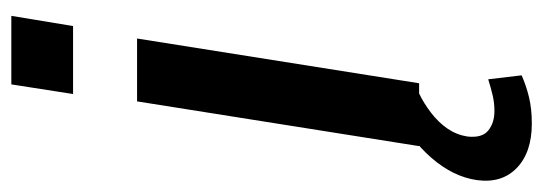

<svg xmlns="http://www.w3.org/2000/svg" viewBox="-343 -430 959 339"><g transform="rotate(-90 136.5 -260.5)"><path d="M48 0 127 -498H238L159 0ZM140 -611 157 -720H278L260 -611ZM88 199Q37 199 9.5 172.5Q-18 146 -12 102Q-6 60 27.5 21.5Q61 -17 110 -39L141 0Q124 8 107 21Q90 34 79 50Q68 66 65 85Q62 111 75.5 122Q89 133 110 133Q124 133 137 130Q150 127 166 122L173 181Q155 189 134.5 194Q114 199 88 199Z"/></g></svg>

Font: Nunito Sans 7pt SemiBold
Style: Italic
Weight: 600
Italic angle: -9°
Designer: Vernon Adams
Foundry: Vernon Adams
Version: Version 3.101;gftools[0.9.27]